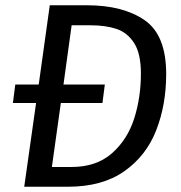

<svg xmlns="http://www.w3.org/2000/svg" viewBox="-20 -709 689 729"><path d="M611 -428Q611 -311 573 -214Q535 -117 451.5 -58.5Q368 0 238 0H72L117 -318H29L38 -388H127L169 -689H310Q447 -689 529 -632.5Q611 -576 611 -428ZM515 -430Q515 -506 489 -546Q463 -586 421.5 -599.5Q380 -613 324 -613H252L221 -388H378L369 -318H211L177 -75H252Q346 -75 405 -127Q464 -179 489.5 -259Q515 -339 515 -430Z"/></svg>

Font: Fira Sans
Style: Italic
Weight: 400
Italic angle: -8°
Designer: bBox Type GmbH & Carrois Corporate GbR & Edenspiekermann AG
Foundry: bBox Type GmbH & Carrois Corporate GbR & Edenspiekermann AG
Version: Version 4.301